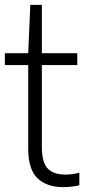

<svg xmlns="http://www.w3.org/2000/svg" viewBox="-20 -760 350 789"><path d="M240 9Q172.5 9 134.2 -27.2Q96 -63.5 96 -149.5V-492.5H0V-541.5H96L104.5 -740H152V-541.5H297.5V-492.5H152V-157.5Q152 -92.5 176 -67.5Q200 -42.5 249.5 -42.5Q274 -42.5 306 -50V1.5Q291.5 5 273.8 7Q256 9 240 9Z"/></svg>

Font: Encode Sans Condensed Condensed Light
Style: Regular
Weight: 300
Width: 3
Designer: Multiple Designers
Foundry: Impallari Type
Version: Version 3.000; ttfautohint (v1.8.3) -l 8 -r 50 -G 200 -x 14 